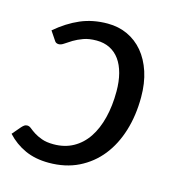

<svg xmlns="http://www.w3.org/2000/svg" viewBox="-86 -587 615 668"><g transform="rotate(15 221.0 -253.5)"><path d="M23.5 -87.5Q28.5 -93 32.8 -96Q37 -99 43.5 -99Q50.5 -99 58 -92.8Q65.5 -86.5 76.8 -79.2Q88 -72 105 -65.8Q122 -59.5 147.5 -59.5Q187.5 -59.5 218.2 -76.5Q249 -93.5 269.8 -124.5Q290.5 -155.5 301.2 -198.5Q312 -241.5 312 -293.5Q312 -329.5 304.5 -358Q297 -386.5 282.8 -406.2Q268.5 -426 247.5 -436.5Q226.5 -447 200 -447Q172.5 -447 152.8 -439.8Q133 -432.5 118.5 -423.8Q104 -415 93.8 -407.8Q83.5 -400.5 75 -400.5Q64.5 -400.5 60 -408.5L38.5 -440.5Q80 -476 124.2 -495Q168.5 -514 222 -514Q261 -514 293.5 -499Q326 -484 349.8 -455.8Q373.5 -427.5 386.8 -387.2Q400 -347 400 -296.5Q400 -231 383 -175.5Q366 -120 333.8 -79.5Q301.5 -39 254.8 -16Q208 7 148 7Q99.5 7 62.5 -9.8Q25.5 -26.5 -2.5 -57Z"/></g></svg>

Font: Lato 2
Style: Italic
Weight: 400
Italic angle: -7°
Designer: Lukasz Dziedzic with Adam Twardoch and Botio Nikoltchev
Foundry: tyPoland Lukasz Dziedzic
Version: Version 2.015; 2015-08-06; http://www.latofonts.com/